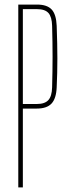

<svg xmlns="http://www.w3.org/2000/svg" viewBox="-20 -820 301 840"><path d="M60 0V-800H142Q186 -800 206 -778.5Q226 -757 228 -707Q231 -626 231 -563.5Q231 -501 228 -438Q226 -389 205.5 -367Q185 -345 141 -345H80V0ZM80 -365H141Q176 -365 191.5 -382Q207 -399 208 -438Q210 -510 210 -572.5Q210 -635 208 -707Q207 -746 192 -763Q177 -780 142 -780H80Z"/></svg>

Font: Big Shoulders Display Thin
Style: Regular
Weight: 100
Designer: Patric King
Foundry: XO Type Co
Version: Version 1.000; ttfautohint (v1.8.2)